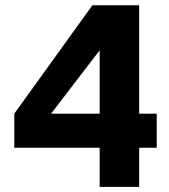

<svg xmlns="http://www.w3.org/2000/svg" viewBox="-20 -727 659 747"><path d="M521.5 -152.3V0H367.7V-152.3H35.6V-284.7L339.4 -706.5H521.5V-284.7H589.8V-152.3ZM178.7 -284.7H367.7V-531.2Z"/></svg>

Font: Lesson One Extra
Style: Regular
Weight: 800
Designer: But Ko, Victor Gaultney, Annie Olsen, Julie Remington, Don Collingsworth, Eric Hays, Becca Hirsbrunner
Version: Version 1.100